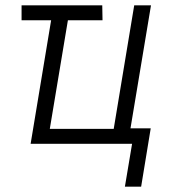

<svg xmlns="http://www.w3.org/2000/svg" viewBox="-20 -540 640 721"><path d="M449 161 476 0H95L172 -464H61V-520H364L365 -464H235L167 -56H407L484 -520H547L470 -58H546L510 161Z"/></svg>

Font: Iosevka Light Extended Oblique
Style: Regular
Weight: 300
Width: 7
Italic angle: -9°
Monospace: yes
Designer: Belleve Invis
Foundry: Belleve Invis
Version: Version 32.5.0; ttfautohint (v1.8.4)